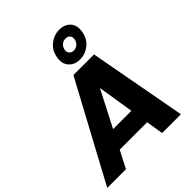

<svg xmlns="http://www.w3.org/2000/svg" viewBox="-299 -1144 1300 1300"><g transform="rotate(-45 351.0 -493.5)"><path d="M343.4 -702.3H540.9L670.6 0H490.4L392.6 -612.3H459.3L144.3 0H-34.9ZM96.2 -123.5 162.9 -253.7H547.3L567.2 -123.5ZM350 -865.9Q360.1 -922.7 401.3 -955.1Q442.5 -987.5 492.8 -987.5Q543.5 -987.5 573 -955.1Q602.4 -922.7 592.3 -865.9Q582.8 -810.1 541.8 -777.4Q500.8 -744.7 450.1 -744.7Q399.8 -744.7 370.2 -777.4Q340.5 -810.1 350 -865.9ZM520 -866.3Q524.5 -888.8 512.5 -902Q500.6 -915.2 479.7 -915.2Q459.7 -915.2 443.5 -902Q427.3 -888.8 422.8 -866.3Q418.8 -844.9 430.8 -831.2Q442.8 -817.5 462.7 -817.5Q483.7 -817.5 499.8 -831.2Q516 -844.9 520 -866.3Z"/></g></svg>

Font: Poppins Variable
Style: Italic
Weight: 100
Italic angle: -10°
Designer: Jonny Pinhorn
Foundry: Indian Type Foundry
Version: Version 6.000